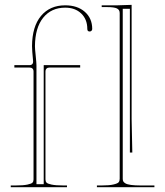

<svg xmlns="http://www.w3.org/2000/svg" viewBox="-20 -782 690 802"><path d="M24.9 0V-7.3H44.9Q77.6 -7.3 94.7 -11Q111.8 -14.6 116 -19.5Q120.1 -24.4 120.1 -32.7V-482.9Q120.1 -500 102.1 -500H40V-509.8H102.1Q119.6 -509.8 118.2 -527.3Q113.8 -572.3 113.8 -589.4Q114.3 -671.4 151.4 -715.6Q188.5 -759.8 252.4 -759.8Q303.2 -759.8 334.2 -732.7Q365.2 -705.6 365.2 -661.1Q365.2 -656.7 362.3 -653.6Q359.4 -650.4 354.5 -650.4Q344.7 -650.4 344.7 -661.1Q344.7 -701.2 319.3 -725.6Q293.9 -750 252.4 -750Q194.3 -750 160.4 -708Q126.5 -666 126 -588.9Q126 -578.1 129.2 -548.3Q132.3 -518.6 132.3 -508.8V-12.7H162.6V-509.8H314.9V-500H188Q169.9 -500 169.9 -482.4V-32.7Q169.9 -24.4 174.1 -19.5Q178.2 -14.6 195.3 -11Q212.4 -7.3 245.1 -7.3H259.8V0ZM384.8 0V-7.3H404.8Q437 -7.3 454.3 -11.5Q471.7 -15.6 475.8 -21Q480 -26.4 480 -35.2V-727.5Q480 -741.2 468.3 -746.8Q456.5 -752.4 427.7 -752.4H404.8V-759.8H470.2L529.8 -761.7V-284.7L532.7 -145H522.5V-745.1H492.7V-35.2Q492.7 -28.8 494.9 -24.4Q497.1 -20 504.2 -15.9Q511.2 -11.7 527.1 -9.5Q543 -7.3 567.4 -7.3H625V0Z"/></svg>

Font: ZnikomitNo25
Style: Regular
Weight: 100
Designer: gluk
Foundry: gluk
Version: Version 0.56